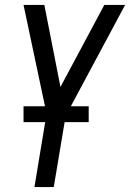

<svg xmlns="http://www.w3.org/2000/svg" viewBox="-20 -540 540 775"><path d="M119 215 168 -81 75 -520H159L224 -189L401 -520H485L245 -72L197 215ZM75 -47V-111H338V-47Z"/></svg>

Font: Iosevka Algr
Style: Italic
Weight: 400
Italic angle: -9°
Monospace: yes
Designer: Belleve Invis
Foundry: Belleve Invis
Version: Version 26.0.2; ttfautohint (v1.8.3)